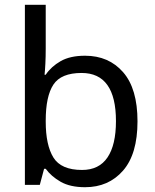

<svg xmlns="http://www.w3.org/2000/svg" viewBox="-20 -780 655 810"><path d="M172.9 -759.8V-575.2Q172.9 -541 171.4 -511.5Q169.9 -481.9 168 -464.8H172.9Q195.8 -499 235.8 -522Q275.9 -544.9 338.9 -544.9Q439 -544.9 499.5 -475.3Q560.1 -405.8 560.1 -268.1Q560.1 -129.9 499 -60.1Q438 9.8 338.9 9.8Q275.9 9.8 235.8 -13.2Q195.8 -36.1 172.9 -67.9H166L147.9 0H85V-759.8ZM324.2 -472.2Q237.8 -472.2 205.3 -423.1Q172.9 -374 172.9 -271V-267.1Q172.9 -168 205.3 -115.5Q237.8 -63 326.2 -63Q397.9 -63 433.6 -116Q469.2 -168.9 469.2 -269Q469.2 -472.2 324.2 -472.2Z"/></svg>

Font: Defago Noto Sans
Style: Regular
Weight: 400
Designer: John M. Durdin
Foundry: Lao IT Dev Co., Ltd.
Version: Version 1.000 2007 initial release